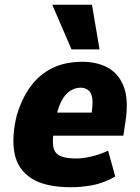

<svg xmlns="http://www.w3.org/2000/svg" viewBox="-20 -777 590 808"><path d="M281 11Q170 11 112 -26.5Q54 -64 41 -132.5Q28 -201 51 -293Q74 -368 111.5 -417Q149 -466 202.5 -491.5Q256 -517 327 -517Q388 -517 434 -492Q480 -467 501 -412Q522 -357 508 -265L499 -206H182L197 -303H377L363 -286Q372 -336 368.5 -361.5Q365 -387 351.5 -397.5Q338 -408 319 -408Q295 -408 273.5 -393.5Q252 -379 236.5 -347.5Q221 -316 212 -262L207 -232Q200 -188 204 -161Q208 -134 231 -122Q254 -110 300 -110Q330 -110 367 -119Q404 -128 435 -143L465 -34Q413 -5 366 3Q319 11 281 11ZM281 -569 200 -757H367L399 -569Z"/></svg>

Font: Nunito Sans 7pt Condensed Black
Style: Italic
Weight: 900
Width: 3
Italic angle: -9°
Designer: Vernon Adams
Foundry: Vernon Adams
Version: Version 3.101;gftools[0.9.27]